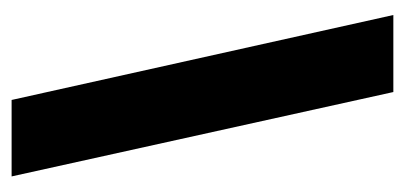

<svg xmlns="http://www.w3.org/2000/svg" viewBox="-208 -506 714 339"><g transform="rotate(-90 149.5 -337.0)"><path d="M156 0 7 -674H142L292 0Z"/></g></svg>

Font: Anybody UltraCondensed ExtraBold
Style: Regular
Weight: 800
Width: 1
Designer: Tyler Finck
Foundry: Etcetera Type Company
Version: Version 1.010; ttfautohint (v1.8.3) -l 8 -r 50 -G 200 -x 14 